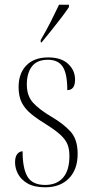

<svg xmlns="http://www.w3.org/2000/svg" viewBox="-20 -786 392 816"><path d="M172 10Q125 10 97 -6.5Q69 -23 56.5 -47Q44 -71 44 -96Q44 -120 53.5 -131.5Q63 -143 76 -143Q76 -70 97 -35Q118 0 172 0Q221 0 248 -31Q275 -62 275 -123Q275 -152 267 -172Q259 -192 239 -211Q219 -230 183 -253Q142 -278 114.5 -300Q87 -322 73 -349Q59 -376 59 -416Q59 -474 92 -508Q125 -542 185 -542Q240 -542 269.5 -514.5Q299 -487 299 -448Q299 -403 266 -403Q266 -473 246.5 -502.5Q227 -532 184 -532Q137 -532 115.5 -503.5Q94 -475 94 -427Q94 -379 120 -350Q146 -321 200 -289Q251 -259 280.5 -226Q310 -193 310 -132Q310 -66 273 -28Q236 10 172 10ZM153 -616Q176 -655 195.5 -693.5Q215 -732 231 -766H273V-756Q262 -739 241.5 -712Q221 -685 198.5 -657Q176 -629 157 -606H153Z"/></svg>

Font: Noto Serif Display Condensed ExtraLight
Style: Regular
Weight: 200
Width: 3
Designer: Monotype Design Team
Foundry: Monotype Imaging Inc.
Version: Version 2.009